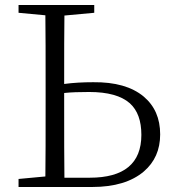

<svg xmlns="http://www.w3.org/2000/svg" viewBox="-20 -746 690 766"><path d="M348 0C437 0 506 -21 554 -62C597 -99 619 -148 619 -210C619 -274 597 -324 553 -361C506 -400 439 -419 352 -418C311 -418 273 -416 236 -411C236 -534 236 -625 237 -684L356 -695V-726H54V-695L161 -685C162 -620 162 -522 162 -391V-335C162 -204 162 -107 161 -42L54 -32V0ZM237 -37C236 -102 236 -202 236 -335V-375C263 -378 297 -379 336 -379C410 -379 464 -364 498 -334C529 -306 544 -264 544 -208C544 -94 475 -37 338 -37Z"/></svg>

Font: AllPunType Light
Style: Regular
Weight: 300
Version: 1.0